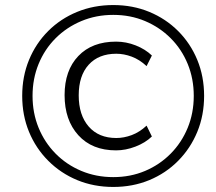

<svg xmlns="http://www.w3.org/2000/svg" viewBox="-20 -733 855 761"><path d="M429 8Q352 8 286.5 -19Q221 -46 171.5 -95.5Q122 -145 95 -210.5Q68 -276 68 -353Q68 -430 95 -495.5Q122 -561 171 -610Q220 -659 286 -686Q352 -713 429 -713Q506 -713 571.5 -686Q637 -659 686 -610Q735 -561 762 -495.5Q789 -430 789 -353Q789 -276 762 -210.5Q735 -145 686 -95.5Q637 -46 571.5 -19Q506 8 429 8ZM429 -31Q497 -31 555 -55.5Q613 -80 656.5 -124Q700 -168 724 -226.5Q748 -285 748 -353Q748 -421 724 -479.5Q700 -538 656.5 -581.5Q613 -625 555 -649.5Q497 -674 429 -674Q361 -674 302.5 -649.5Q244 -625 200.5 -581.5Q157 -538 133 -479.5Q109 -421 109 -353Q109 -285 133 -226.5Q157 -168 200.5 -124Q244 -80 302.5 -55.5Q361 -31 429 -31ZM440 -137Q345 -137 290.5 -197Q236 -257 236 -356Q236 -454 290.5 -511Q345 -568 440 -568Q480 -568 518 -553Q556 -538 582 -513L561 -471Q533 -497 502 -508.5Q471 -520 441 -520Q371 -520 331.5 -476.5Q292 -433 292 -355Q292 -277 331.5 -231.5Q371 -186 441 -186Q471 -186 502 -197.5Q533 -209 561 -235L582 -192Q556 -167 517 -152Q478 -137 440 -137Z"/></svg>

Font: Mulish Light
Style: Italic
Weight: 300
Italic angle: -9°
Designer: Vernon Adams
Foundry: Vernon Adams
Version: Version 3.603; ttfautohint (v1.8.3)